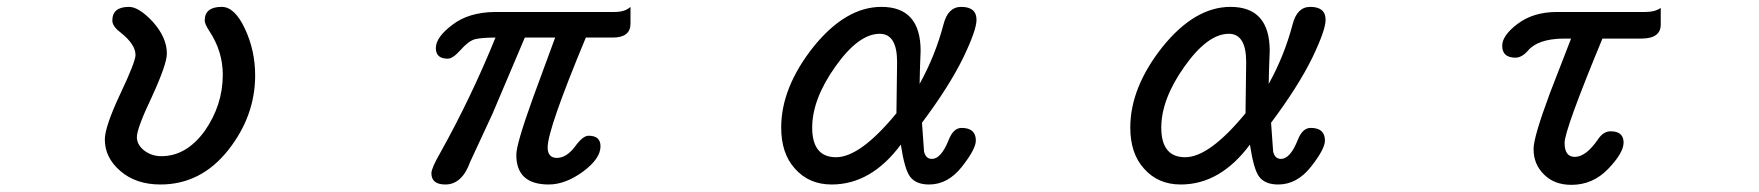

<svg xmlns="http://www.w3.org/2000/svg" viewBox="-20 -507 5040 550"><path d="M324.2 -17.6Q280.3 -55.7 280.3 -107.4Q280.3 -143.6 324.2 -237.3Q368.2 -330.1 368.2 -349.6Q368.2 -379.9 325.2 -414.1Q301.8 -431.6 301.8 -448.2Q301.8 -487.3 349.6 -487.3Q377.9 -487.3 418 -444.3Q458 -399.4 458 -353.5Q458 -323.2 415 -229.5Q372.1 -139.6 372.1 -114.3Q372.1 -92.8 392.6 -76.2Q414.1 -59.6 442.4 -59.6Q513.7 -59.6 566.4 -131.8Q618.2 -206.1 618.2 -293Q618.2 -360.4 579.1 -418.9Q566.4 -438.5 566.4 -448.2Q566.4 -487.3 615.2 -487.3Q652.3 -487.3 681.6 -424.8Q710.9 -362.3 710.9 -291Q710.9 -174.8 633.8 -77.1Q555.7 21.5 439.5 21.5Q369.1 21.5 324.2 -17.6Z M1215.8 -10.7Q1215.8 -25.4 1241.2 -69.3Q1329.1 -226.6 1399.4 -399.4Q1359.4 -399.4 1339.8 -394.5Q1321.3 -388.7 1299.8 -364.3Q1277.3 -338.9 1262.7 -338.9Q1228.5 -338.9 1228.5 -369.1Q1228.5 -400.4 1275.4 -435.5Q1321.3 -471.7 1397.5 -472.7H1740.2Q1770.5 -472.7 1786.1 -487.3Q1786.1 -472.7 1786.1 -439.5Q1786.1 -399.4 1735.4 -399.4H1658.2Q1548.8 -136.7 1548.8 -85Q1548.8 -54.7 1575.2 -54.7Q1602.5 -54.7 1627 -86.9Q1649.4 -118.2 1666 -118.2Q1700.2 -118.2 1700.2 -87.9Q1700.2 -52.7 1650.4 -15.6Q1599.6 21.5 1551.8 21.5Q1459 21.5 1459 -63.5Q1459 -94.7 1507.8 -229.5L1570.3 -399.4H1483.4L1390.6 -180.7L1327.1 -43.9Q1303.7 21.5 1255.9 21.5Q1215.8 21.5 1215.8 -10.7Z M2256.8 -24.4Q2217.8 -67.4 2217.8 -141.6Q2217.8 -255.9 2309.6 -372.1Q2402.3 -487.3 2504.9 -487.3Q2617.2 -487.3 2617.2 -361.3L2615.2 -306.6L2614.3 -266.6Q2659.2 -347.7 2682.6 -436.5Q2695.3 -487.3 2733.4 -487.3Q2777.3 -487.3 2777.3 -450.2Q2777.3 -420.9 2739.3 -341.8Q2699.2 -259.8 2621.1 -155.3L2627 -73.2Q2631.8 -51.8 2649.4 -51.8Q2675.8 -51.8 2697.3 -105.5Q2710.9 -140.6 2734.4 -140.6Q2775.4 -140.6 2775.4 -104.5Q2775.4 -80.1 2735.4 -29.3Q2695.3 21.5 2641.6 21.5Q2603.5 21.5 2586.9 -1Q2571.3 -21.5 2560.5 -92.8Q2475.6 21.5 2362.3 21.5Q2296.9 21.5 2256.8 -24.4ZM2547.9 -182.6 2549.8 -329.1Q2549.8 -410.2 2500 -410.2Q2439.5 -410.2 2373 -316.4Q2306.6 -222.7 2306.6 -141.6Q2306.6 -56.6 2375 -56.6Q2444.3 -56.6 2547.9 -182.6Z M3256.8 -24.4Q3217.8 -67.4 3217.8 -141.6Q3217.8 -255.9 3309.6 -372.1Q3402.3 -487.3 3504.9 -487.3Q3617.2 -487.3 3617.2 -361.3L3615.2 -306.6L3614.3 -266.6Q3659.2 -347.7 3682.6 -436.5Q3695.3 -487.3 3733.4 -487.3Q3777.3 -487.3 3777.3 -450.2Q3777.3 -420.9 3739.3 -341.8Q3699.2 -259.8 3621.1 -155.3L3627 -73.2Q3631.8 -51.8 3649.4 -51.8Q3675.8 -51.8 3697.3 -105.5Q3710.9 -140.6 3734.4 -140.6Q3775.4 -140.6 3775.4 -104.5Q3775.4 -80.1 3735.4 -29.3Q3695.3 21.5 3641.6 21.5Q3603.5 21.5 3586.9 -1Q3571.3 -21.5 3560.5 -92.8Q3475.6 21.5 3362.3 21.5Q3296.9 21.5 3256.8 -24.4ZM3547.9 -182.6 3549.8 -329.1Q3549.8 -410.2 3500 -410.2Q3439.5 -410.2 3373 -316.4Q3306.6 -222.7 3306.6 -141.6Q3306.6 -56.6 3375 -56.6Q3444.3 -56.6 3547.9 -182.6Z M4403.3 -6.8Q4373 -36.1 4373 -80.1Q4373 -114.3 4419.9 -240.2L4480.5 -396.5H4458Q4384.8 -395.5 4356.4 -361.3Q4338.9 -341.8 4321.3 -341.8Q4283.2 -341.8 4283.2 -376Q4283.2 -405.3 4327.1 -438.5Q4372.1 -472.7 4440.4 -472.7H4692.4Q4721.7 -472.7 4737.3 -484.4Q4737.3 -472.7 4737.3 -436.5Q4737.3 -396.5 4681.6 -396.5H4570.3Q4461.9 -134.8 4461.9 -97.7Q4461.9 -57.6 4491.2 -57.6Q4522.5 -57.6 4556.6 -106.4Q4572.3 -130.9 4593.8 -130.9Q4630.9 -130.9 4630.9 -98.6Q4630.9 -69.3 4586.9 -23.4Q4543 22.5 4481.4 22.5Q4432.6 22.5 4403.3 -6.8Z"/></svg>

Font: YuPearl-Regular
Style: Regular
Weight: 400
Designer: Max Yao
Foundry: Max-Everyday
Version: Version 1.011; ttfautohint (v1.8.3)